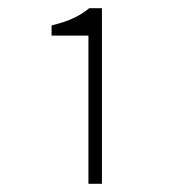

<svg xmlns="http://www.w3.org/2000/svg" viewBox="-20 -900 437 469"><path d="M196 -451H229V-880H198C174 -860 145 -847 106 -838V-813H196Z"/></svg>

Font: Noto Sans JP Thin
Style: Regular
Weight: 100
Designer: Ryoko NISHIZUKA 西塚涼子 (kana, bopomofo & ideographs); Paul D. Hunt (Latin, Greek & Cyrillic); Sandoll Communications 산돌커뮤니
Foundry: Adobe
Version: Version 2.004;hotconv 1.0.118;makeotfexe 2.5.65603